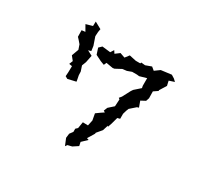

<svg xmlns="http://www.w3.org/2000/svg" viewBox="-161 -975 1322 1250"><g transform="rotate(30 500.0 -349.5)"><path d="M699 -599V-542L702 -526L658 -487L648 -472L617 -413L603 -396L612 -389L609 -336L571 -302L560 -275L572 -268L548 -252L519 -231L528 -182L519 -140L480 -141L472 -93L458 -80V-56L440 -32L436 1L457 52L467 38L499 30L537 5L531 -23L570 -60L555 -65L586 -116L587 -124L619 -162L632 -203L636 -197L646 -226L660 -277L679 -282V-320L687 -347L694 -365L736 -402L749 -406L733 -450L767 -468L775 -492L774 -543L805 -564V-570L836 -620L828 -655L868 -668L851 -684L827 -699L749 -689L712 -662L689 -681L645 -665L615 -668L612 -660H578L527 -671L504 -641L467 -654L435 -630L422 -650L406 -625L344 -632L323 -612L338 -566L382 -544L411 -533L420 -553L471 -544L484 -546L529 -570L561 -574L594 -586H630L647 -584ZM173 -656 174 -607 188 -592 207 -570 219 -535 200 -483 224 -453 213 -426 236 -422 235 -375 233 -345 251 -335 312 -349 311 -357 304 -393 303 -420 290 -459 302 -490 313 -544 275 -564 296 -570 291 -606 270 -667 272 -700 276 -723 225 -751 224 -717 175 -703 200 -659Z"/></g></svg>

Font: チョークS
Style: Regular
Weight: 400
Designer: [Stick] Fontworks Inc.
Foundry: [Stick] Fontworks Inc.
Version: Version 1.200;FEAKit 1.0